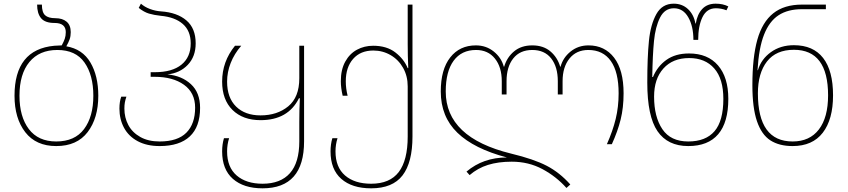

<svg xmlns="http://www.w3.org/2000/svg" viewBox="-20 -785 4614 1045"><path d="M59 -264Q59 -516 276 -536Q302 -538 316 -538Q327 -558 332.5 -574Q338 -590 338 -610Q338 -660 277 -660Q225 -660 203.5 -686Q182 -712 182 -760H208Q208 -718 225.5 -702Q243 -686 281 -686Q320 -686 342.5 -667Q365 -648 365 -610Q365 -588 359 -571Q353 -554 341 -533Q429 -518 472 -445Q515 -372 515 -264Q515 -142 457 -66Q399 10 286 10Q176 10 117.5 -65.5Q59 -141 59 -264ZM488 -264Q488 -376 440 -444.5Q392 -513 292 -513Q194 -513 140 -447.5Q86 -382 86 -264Q86 -150 137 -82.5Q188 -15 286 -15Q387 -15 437.5 -82.5Q488 -150 488 -264Z M630 -194Q630 -232 640 -259H668Q662 -241 659.5 -227Q657 -213 657 -194Q657 -145 678.5 -104.5Q700 -64 743.5 -39.5Q787 -15 849 -15Q947 -15 994.5 -63Q1042 -111 1042 -199Q1042 -280 981.5 -323.5Q921 -367 821 -367H800V-392H822Q917 -392 967.5 -433Q1018 -474 1018 -549Q1018 -617 975 -654.5Q932 -692 855 -699Q818 -703 791 -711Q764 -719 735 -742L747 -765Q767 -747 796.5 -736Q826 -725 857 -723Q944 -717 994.5 -674Q1045 -631 1045 -549Q1045 -477 1002 -432Q959 -387 891 -380Q969 -373 1019 -327Q1069 -281 1069 -198Q1069 -95 1013 -42.5Q957 10 849 10Q779 10 729.5 -16.5Q680 -43 655 -89.5Q630 -136 630 -194Z M1189 39Q1189 0 1199 -33H1227Q1216 2 1216 39Q1216 125 1268 170Q1320 215 1409 215Q1507 215 1558 157.5Q1609 100 1609 -16V-121Q1609 -190 1612 -250H1607Q1548 -131 1398 -131Q1302 -131 1245.5 -186.5Q1189 -242 1189 -341Q1189 -450 1259 -536H1293Q1255 -492 1235.5 -442Q1216 -392 1216 -341Q1216 -253 1265 -205Q1314 -157 1398 -157Q1489 -157 1549 -206.5Q1609 -256 1609 -359V-536H1635V-16Q1635 240 1409 240Q1306 240 1247.5 188.5Q1189 137 1189 39Z M1779 39Q1779 0 1789 -33H1817Q1806 2 1806 39Q1806 125 1858 170Q1910 215 2000 215Q2102 215 2150.5 151Q2199 87 2199 -42V-315Q2199 -371 2174 -415.5Q2149 -460 2106 -485Q2063 -510 2012 -510Q1942 -510 1902 -464.5Q1862 -419 1862 -342Q1862 -304 1872 -264H1845Q1835 -307 1835 -343Q1835 -406 1859 -449.5Q1883 -493 1923 -514.5Q1963 -536 2011 -536Q2085 -536 2132 -499.5Q2179 -463 2199 -414H2202Q2199 -482 2199 -545V-760H2225V-42Q2225 99 2171 169.5Q2117 240 2000 240Q1896 240 1837.5 188.5Q1779 137 1779 39Z M2765 95Q2692 95 2636 112.5Q2580 130 2536 168L2519 149Q2610 72 2739 72Q2560 25 2469.5 -62.5Q2379 -150 2379 -287Q2379 -407 2430.5 -472.5Q2482 -538 2570 -538Q2626 -538 2667.5 -504.5Q2709 -471 2722 -422H2724Q2739 -473 2778 -505.5Q2817 -538 2877 -538Q2937 -538 2975.5 -505.5Q3014 -473 3029 -422H3031Q3044 -471 3085.5 -504.5Q3127 -538 3183 -538Q3271 -538 3322.5 -471Q3374 -404 3374 -277Q3374 -199 3358 -134.5Q3342 -70 3310 0H3283Q3315 -72 3331 -137.5Q3347 -203 3347 -277Q3347 -393 3304.5 -453Q3262 -513 3182 -513Q3117 -513 3079.5 -466.5Q3042 -420 3042 -343V-271H3016V-343Q3016 -421 2980 -467Q2944 -513 2877 -513Q2810 -513 2773.5 -467Q2737 -421 2737 -343V-271H2711V-343Q2711 -420 2673.5 -466.5Q2636 -513 2571 -513Q2492 -513 2449 -454.5Q2406 -396 2406 -287Q2406 -36 2762 51Q2886 81 2956 117.5Q3026 154 3084 219L3063 238Q3008 176 2932.5 135.5Q2857 95 2765 95Z M3503 -335Q3503 -474 3512 -563Q3521 -652 3552.5 -708.5Q3584 -765 3647 -765Q3693 -765 3724.5 -735.5Q3756 -706 3765 -657H3767Q3775 -707 3802 -736Q3829 -765 3875 -765Q3915 -765 3944 -750L3934 -729Q3906 -740 3876 -740Q3827 -740 3803.5 -692Q3780 -644 3780 -568H3754Q3754 -642 3726 -691Q3698 -740 3648 -740Q3598 -740 3572.5 -689.5Q3547 -639 3539.5 -562Q3532 -485 3530 -366H3534Q3558 -424 3607 -459Q3656 -494 3730 -494Q3832 -494 3888 -429Q3944 -364 3944 -247Q3944 -119 3889 -54.5Q3834 10 3726 10Q3614 10 3558.5 -71Q3503 -152 3503 -335ZM3917 -247Q3917 -356 3867.5 -412.5Q3818 -469 3731 -469Q3642 -469 3591 -412.5Q3540 -356 3540 -259Q3540 -149 3585 -82Q3630 -15 3726 -15Q3821 -15 3869 -71Q3917 -127 3917 -247Z M4075 -321Q4075 -473 4102 -569Q4129 -665 4188.5 -712.5Q4248 -760 4345 -760H4475V-735H4345Q4268 -735 4217.5 -702Q4167 -669 4138.5 -596.5Q4110 -524 4103 -403H4105Q4123 -463 4175.5 -501Q4228 -539 4301 -539Q4406 -539 4460 -469.5Q4514 -400 4514 -266Q4514 -135 4458 -62.5Q4402 10 4294 10Q4221 10 4173 -21Q4125 -52 4100 -125Q4075 -198 4075 -321ZM4487 -266Q4487 -514 4301 -514Q4204 -514 4154.5 -450.5Q4105 -387 4105 -277Q4105 -15 4294 -15Q4387 -15 4437 -80.5Q4487 -146 4487 -266Z"/></svg>

Font: Noto Sans Georgian Thin
Style: Regular
Weight: 250
Designer: Monotype Design team
Foundry: Monotype Imaging Inc.
Version: Version 1.000